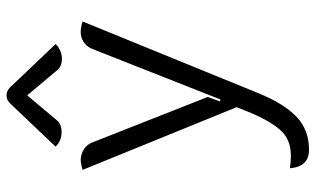

<svg xmlns="http://www.w3.org/2000/svg" viewBox="-214 -568 990 603"><g transform="rotate(-90 281.5 -267.0)"><path d="M54 148Q74 151 94 151Q140 151 168.5 123.5Q197 96 226 30L246 -19L49 -503Q67 -509 82 -509Q100 -508 114.5 -498.5Q129 -489 135 -473L278 -110L264 -72L270 -70L429 -473Q436 -490 450 -499.5Q464 -509 482 -509Q497 -509 515 -503L289 51Q256 131 215 169.5Q174 208 112 208Q59 208 54 148ZM167 -569Q154 -569 142 -574Q130 -579 122 -588L258 -731Q269 -742 283 -742Q297 -742 308 -731L444 -588Q436 -579 423.5 -573.5Q411 -568 399 -568Q374 -568 362 -583L283 -677L204 -583Q192 -569 167 -569Z"/></g></svg>

Font: K2D Light
Style: Regular
Weight: 300
Designer: Katatrad Aksorn Co.,Ltd.
Foundry: Cadson Demak Co.,Ltd.
Version: Version 1.000; ttfautohint (v1.6)